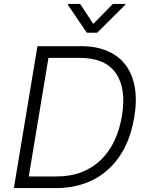

<svg xmlns="http://www.w3.org/2000/svg" viewBox="-20 -964 757 984"><path d="M51.1 0 171.9 -727.3H396Q473.7 -727.3 531.4 -702.2Q589.1 -677.2 624.3 -630.1Q659.4 -583.1 671 -515.3Q682.5 -447.4 668 -361.9Q653.8 -277 620 -209.9Q586.3 -142.8 535 -96.1Q483.7 -49.4 415.8 -24.7Q348 0 266 0ZM269.5 -59.7Q342.3 -59.7 399.5 -82.2Q456.7 -104.8 498.4 -145.8Q540.1 -186.8 566.8 -243.8Q593.4 -300.8 604.8 -369.3Q628.2 -509.9 573.9 -588.8Q519.5 -667.6 386 -667.6H228.3L127.5 -59.7ZM328.8 -943.9H390.6L458.1 -841.6L558.6 -943.9H622.5L621.4 -938.9L478 -796.2H425.1L328.1 -938.9Z"/></svg>

Font: Inter P Light
Style: Italic
Weight: 300
Italic angle: 9.39999°
Designer: Rasmus Andersson
Foundry: rsms
Version: Version 3.018;git-588b23468